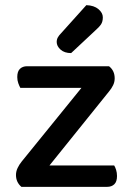

<svg xmlns="http://www.w3.org/2000/svg" viewBox="-20 -725 512 745"><path d="M63 0Q42 -18 42 -46Q42 -60 48.5 -73.5Q55 -87 64 -98L296 -384H59Q55 -391 51 -402Q47 -413 47 -426Q47 -448 57.5 -458Q68 -468 85 -468H403Q425 -451 425 -421Q425 -407 419 -394.5Q413 -382 403 -370L172 -83H423Q427 -77 430.5 -66Q434 -55 434 -42Q434 -20 423.5 -10Q413 0 396 0ZM315 -705Q345 -704 362 -689.5Q379 -675 379 -658Q379 -641 372 -630.5Q365 -620 348 -605L256 -519Q230 -519 215 -532.5Q200 -546 200 -562Q200 -572 204.5 -580Q209 -588 217 -596Z"/></svg>

Font: Baloo 2 Medium
Style: Regular
Weight: 500
Designer: Sarang Kulkarni and Ek Type
Foundry: Ek Type
Version: Version 1.640;hotconv 1.0.111;makeotfexe 2.5.65597; ttfautoh